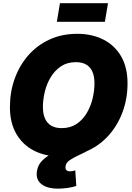

<svg xmlns="http://www.w3.org/2000/svg" viewBox="-20 -944 807 1171"><path d="M347.2 10.3Q257.3 10.3 188.2 -24.7Q119.1 -59.6 79.8 -127Q40.5 -194.3 40.5 -291.5Q40.5 -382.3 69.3 -463.1Q98.1 -543.9 151.9 -605.7Q205.6 -667.5 281.5 -702.6Q357.4 -737.8 451.2 -737.8Q540.5 -737.8 609.6 -703.1Q678.7 -668.5 718.3 -601.1Q757.8 -533.7 757.8 -435.5Q757.8 -344.2 728.5 -263.4Q699.2 -182.6 645.3 -121.1Q591.3 -59.6 515.9 -24.7Q440.4 10.3 347.2 10.3ZM356 -162.6Q408.7 -162.6 446.5 -187.7Q484.4 -212.9 508.8 -253.9Q533.2 -294.9 544.7 -342.8Q556.2 -390.6 556.2 -436.5Q556.2 -478.5 543.5 -507.1Q530.8 -535.6 505.6 -550.3Q480.5 -564.9 442.4 -564.9Q390.1 -564.9 352.3 -539.8Q314.5 -514.6 289.8 -473.9Q265.1 -433.1 253.4 -385.3Q241.7 -337.4 241.7 -291Q241.7 -249.5 254.6 -220.7Q267.6 -191.9 293 -177.2Q318.4 -162.6 356 -162.6ZM335.4 206.5Q266.1 206.5 231.4 178Q196.8 149.4 205.6 98.1Q211.9 59.1 241.2 31.7Q270.5 4.4 314.7 -17.3Q358.9 -39.1 410.2 -61.5Q461.4 -84 512.9 -113.5Q564.5 -143.1 608.6 -185.1Q652.8 -227.1 682.1 -288.3Q711.4 -349.6 717.8 -435.5H757.8Q752.4 -341.3 730.2 -273.7Q708 -206.1 675 -159.4Q642.1 -112.8 603.8 -82Q565.4 -51.3 527.3 -31Q489.3 -10.7 457 4.2Q424.8 19 404.1 33.7Q383.3 48.3 379.9 68.8Q377.4 84.5 384.5 92.8Q391.6 101.1 407.7 101.1Q415.5 101.1 423.1 99.4Q430.7 97.7 439 94.7L445.3 189.9Q424.3 197.8 393.1 202.1Q361.8 206.5 335.4 206.5ZM638.7 -924.3 619.6 -811H326.7L345.7 -924.3Z"/></svg>

Font: Inter 20pt Black
Style: Italic
Weight: 900
Italic angle: -9.3988°
Version: Version 4.001;git-66647c0bb